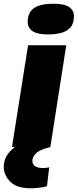

<svg xmlns="http://www.w3.org/2000/svg" viewBox="-29 -786 415 1026"><path d="M257 -766Q315 -766 340.5 -748.5Q366 -731 366 -700Q366 -660 347 -639Q328 -618 297 -610Q266 -602 228 -602Q171 -602 145 -619.5Q119 -637 119 -669Q119 -720 153 -743Q187 -766 257 -766ZM35 0 121 -544H325L240 0ZM122 -30 240 0Q185 13 164.5 32.5Q144 52 144 74Q144 93 159.5 102.5Q175 112 199 112Q210 112 218 111Q226 110 234 108L222 209Q201 215 178.5 217.5Q156 220 135 220Q61 220 26 185Q-9 150 -9 106Q-9 58 26 21.5Q61 -15 122 -30Z"/></svg>

Font: Georama ExtraExtended
Style: Bold Italic
Weight: 700
Width: 8
Italic angle: -9°
Designer: Jean-Baptiste Levee
Foundry: Production Type
Version: Version 1.000